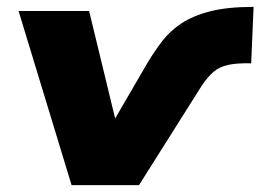

<svg xmlns="http://www.w3.org/2000/svg" viewBox="-20 -538 757 558"><path d="M188 0 34 -506H239L317 -184H309L409 -356Q429 -389 451 -418Q473 -447 506.5 -469.5Q540 -492 590.5 -505Q641 -518 717 -518L710 -354Q669 -355 643.5 -349.5Q618 -344 601 -329.5Q584 -315 567 -290L384 0Z"/></svg>

Font: Nunito Sans 7pt SemiExpanded Black
Style: Italic
Weight: 900
Width: 6
Italic angle: -9°
Designer: Vernon Adams
Foundry: Vernon Adams
Version: Version 3.101;gftools[0.9.27]